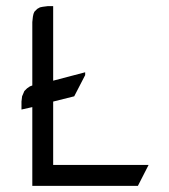

<svg xmlns="http://www.w3.org/2000/svg" viewBox="-20 -604 549 624"><path d="M49.8 -248V-273.9L51.8 -291L55.2 -298.8L59.1 -308.1L67.9 -316.9L77.1 -323.2L85 -326.2V-532.2L86.9 -549.8L88.9 -559.1L91.8 -565.9L101.1 -575.2L109.9 -580.1L119.1 -582L134.8 -584H152.8V-341.8L256.8 -369.1V-359.9L221.2 -291L152.8 -273.9V-67.9H462.9L428.2 0H85V-255.9Z"/></svg>

Font: Petahja
Style: Regular
Weight: 400
Designer: T. Christopher White
Version: Version 1.1